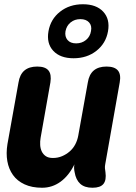

<svg xmlns="http://www.w3.org/2000/svg" viewBox="-20 -873 640 903"><path d="M415 10Q378 10 357.5 -8.5Q337 -27 331 -63Q329 -72 328.5 -81.5Q328 -91 330 -100Q304 -47 265 -18.5Q226 10 178 10Q130 10 95.5 -6Q61 -22 41 -50Q21 -78 14.5 -115Q8 -152 15 -195L67 -485Q73 -523 95 -541.5Q117 -560 155 -560Q193 -560 208 -541.5Q223 -523 217 -485L171 -225Q168 -208 169 -191Q170 -174 176.5 -160.5Q183 -147 195.5 -138.5Q208 -130 229 -130Q252 -130 272 -138.5Q292 -147 308 -161Q324 -175 334 -194Q344 -213 348 -235L393 -485Q399 -523 421 -541.5Q443 -560 481 -560Q519 -560 534.5 -541.5Q550 -523 543 -485L475 -101Q473 -91 473.5 -82Q474 -73 476 -63Q481 -26 466.5 -8Q452 10 415 10ZM326 -599Q263 -599 230.5 -634Q198 -669 208 -726Q218 -783 262.5 -818Q307 -853 370 -853Q433 -853 465.5 -818Q498 -783 488 -726Q478 -669 433.5 -634Q389 -599 326 -599ZM338 -669Q365 -669 384.5 -685Q404 -701 408 -727Q413 -752 399 -767.5Q385 -783 358 -783Q331 -783 312 -767.5Q293 -752 288 -726Q284 -701 297.5 -685Q311 -669 338 -669Z"/></svg>

Font: Maple Mono NL ExtraBold
Style: Italic
Weight: 800
Italic angle: -10°
Monospace: yes
Designer: subframe7536
Version: Version 7.000